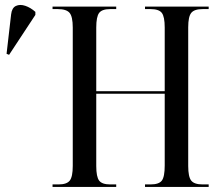

<svg xmlns="http://www.w3.org/2000/svg" viewBox="-20 -740 877 760"><path d="M188 0V-10H212Q244 -10 256 -25Q268 -40 268 -83V-631Q268 -674 255.5 -689Q243 -704 209 -704H188V-714H440V-704H416Q384 -704 372.5 -689Q361 -674 361 -631V-379H632V-631Q632 -674 620.5 -689Q609 -704 576 -704H554V-714H806V-704H782Q749 -704 737 -689Q725 -674 725 -632V-83Q725 -40 737 -25Q749 -10 782 -10H806V0H554V-10H576Q609 -10 620.5 -25Q632 -40 632 -85V-369H361V-83Q361 -40 372.5 -25Q384 -10 416 -10H440V0ZM16 -523 6 -527 24 -683Q27 -709 43 -716.5Q59 -724 80 -717Q101 -710 120 -693V-681Z"/></svg>

Font: Noto Serif Display Condensed
Style: Regular
Weight: 400
Width: 3
Designer: Monotype Design Team
Foundry: Monotype Imaging Inc.
Version: Version 2.009